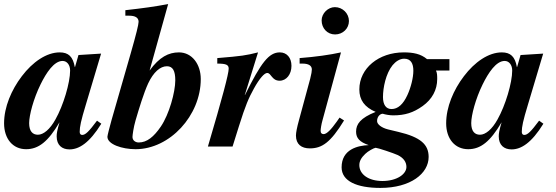

<svg xmlns="http://www.w3.org/2000/svg" viewBox="-41 -719 2730 942"><path d="M435 -127C394 -72 378 -57 362 -57C354 -57 350 -63 350 -72C350 -97 356 -126 380 -205L455 -456L344 -449L327 -390H326C317 -441 295 -462 252 -462C187 -462 119 -415 66 -345C15 -278 -21 -194 -21 -114C-21 -38 22 13 87 13C148 13 195 -24 251 -119C239 -78 237 -64 237 -50C237 -7 263 14 300 14C347 14 398 -18 456 -112ZM303 -373C303 -313 270 -202 231 -133C204 -84 172 -58 145 -58C119 -58 102 -75 102 -115C102 -153 123 -234 158 -305C186 -362 224 -420 266 -420C288 -420 303 -400 303 -373Z M784 -699C714 -686 663 -679 574 -669V-642H593C623 -642 639 -632 639 -612C639 -599 627 -550 600 -456L506 -129C496 -93 486 -54 486 -48C486 -11 558 13 624 13C792 13 944 -152 944 -331C944 -404 901 -462 837 -462C786 -462 741 -439 693 -373ZM819 -325C819 -267 789 -158 748 -98C714 -48 680 -20 640 -20C622 -20 609 -31 609 -47C609 -55 614 -94 624 -128C641 -186 664 -262 686 -310C712 -365 745 -394 778 -394C807 -394 819 -371 819 -325Z M1160 -253 1225 -462C1165 -447 1146 -444 1025 -434V-407C1069 -407 1081 -401 1081 -382C1081 -357 1050 -240 979 0H1100L1131 -99C1164 -204 1179 -238 1205 -285C1232 -334 1256 -361 1270 -361C1290 -361 1292 -323 1331 -323C1364 -323 1389 -354 1389 -396C1389 -436 1366 -462 1332 -462C1278 -462 1240 -412 1161 -253Z M1671 -616C1671 -653 1640 -684 1602 -684C1568 -684 1537 -653 1537 -619C1537 -580 1565 -550 1603 -550C1641 -550 1671 -579 1671 -616ZM1625 -142 1611 -122C1584 -84 1562 -61 1547 -61C1539 -61 1532 -65 1532 -77C1532 -86 1536 -111 1541 -128L1632 -462C1578 -450 1507 -440 1429 -434V-407H1443C1473 -407 1489 -397 1489 -378C1489 -370 1487 -357 1481 -333L1426 -130C1416 -94 1411 -68 1411 -54C1411 -11 1438 9 1479 9C1539 9 1581 -20 1647 -128Z M2164 -373V-429H2054C2023 -455 1986 -462 1940 -462C1817 -462 1722 -384 1722 -280C1722 -228 1748 -193 1802 -170C1727 -140 1706 -110 1706 -73C1706 -41 1724 -22 1768 -7C1715 -5 1635 13 1635 102C1635 170 1710 203 1825 203C1974 203 2062 132 2062 51C2062 -10 2023 -46 1913 -72L1863 -84C1831 -92 1809 -109 1809 -125C1809 -147 1824 -161 1837 -161C1849 -157 1871 -153 1888 -153C1945 -153 1987 -166 2033 -199C2079 -232 2104 -278 2104 -331C2104 -347 2104 -361 2098 -373ZM1987 -372C1987 -338 1975 -290 1958 -253C1937 -207 1911 -184 1880 -184C1853 -184 1838 -205 1838 -243C1838 -289 1852 -358 1885 -399C1900 -417 1920 -431 1942 -431C1975 -431 1987 -407 1987 -372ZM1953 100C1953 135 1907 169 1835 169C1768 169 1722 137 1722 91C1722 72 1731 55 1751 36C1764 23 1793 7 1802 6C1814 7 1889 32 1911 42C1939 56 1953 76 1953 100Z M2604 -127C2563 -72 2547 -57 2531 -57C2523 -57 2519 -63 2519 -72C2519 -97 2525 -126 2549 -205L2624 -456L2513 -449L2496 -390H2495C2486 -441 2464 -462 2421 -462C2356 -462 2288 -415 2235 -345C2184 -278 2148 -194 2148 -114C2148 -38 2191 13 2256 13C2317 13 2364 -24 2420 -119C2408 -78 2406 -64 2406 -50C2406 -7 2432 14 2469 14C2516 14 2567 -18 2625 -112ZM2472 -373C2472 -313 2439 -202 2400 -133C2373 -84 2341 -58 2314 -58C2288 -58 2271 -75 2271 -115C2271 -153 2292 -234 2327 -305C2355 -362 2393 -420 2435 -420C2457 -420 2472 -400 2472 -373Z"/></svg>

Font: XITS
Style: Bold Italic
Weight: 700
Italic angle: -16.33°
Designer: MicroPress Inc., with final additions and corrections provided by Coen Hoffman, Elsevier (retired)
Version: Version 1.105